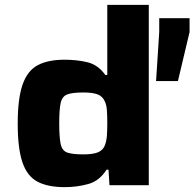

<svg xmlns="http://www.w3.org/2000/svg" viewBox="-20 -763 801 791"><path d="M246 8Q177 8 134.5 -14.5Q92 -37 72.5 -94Q53 -151 53 -253Q53 -357 73 -414.5Q93 -472 135.5 -494.5Q178 -517 246 -517Q297 -517 340.5 -506.5Q384 -496 414 -454H422V-743H593V0H431L427 -64H419Q390 -18 344 -5Q298 8 246 8ZM324 -127Q363 -127 383.5 -135.5Q404 -144 412 -164Q419 -183 420.5 -205Q422 -227 422 -256Q422 -285 420.5 -307.5Q419 -330 412 -345Q403 -366 382.5 -374Q362 -382 324 -382Q278 -382 257 -374Q236 -366 230 -339Q224 -312 224 -255Q224 -197 230 -169.5Q236 -142 257 -134.5Q278 -127 324 -127ZM623 -429 636 -631V-688H761V-631L713 -429Z"/></svg>

Font: Saira Expanded
Style: Bold
Weight: 700
Width: 7
Designer: Hector Gatti with collaboration of the Omnibus-Type team
Foundry: Omnibus-Type
Version: Version 1.100; ttfautohint (v1.8.3)